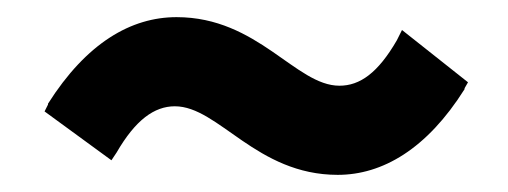

<svg xmlns="http://www.w3.org/2000/svg" viewBox="-20 -452 593 224"><path d="M376 -352C325 -352 281 -432 186 -432C133 -432 81 -402 36 -331V-330L32 -322L110 -265L116 -274C138 -312 160 -328 184 -328C235 -328 279 -248 374 -248C426 -248 478 -278 522 -348V-349L526 -356L449 -417L443 -405C421 -367 400 -352 376 -352Z"/></svg>

Font: Falling Sky
Style: SeBd
Weight: 600
Designer: Paul D. Hunt
Foundry: Adobe Systems Incorporated
Version: Version 1.02